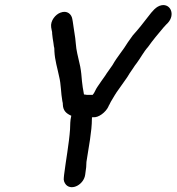

<svg xmlns="http://www.w3.org/2000/svg" viewBox="-20 -706 711 773"><path d="M416 -276C417 -279 418 -281 420 -284L426 -296C437 -314 446 -331 459 -348C469 -361 473 -369 483 -382C490 -391 496 -401 502 -411L517 -433C522 -440 525 -446 529 -450C545 -471 558 -497 576 -517C595 -544 617 -570 638 -595L649 -607L656 -614C686 -647 667 -691 631 -685C608 -681 592 -659 578 -641C558 -615 537 -588 515 -564C508 -555 502 -545 495 -536C476 -504 452 -478 433 -444C424 -430 411 -414 404 -402C394 -387 382 -372 372 -356C364 -345 362 -334 353 -324H336C331 -324 328 -324 324 -325C322 -325 321 -325 318 -326C317 -335 314 -347 313 -355L310 -379C308 -402 307 -417 303 -438C299 -455 295 -475 291 -491C285 -515 285 -547 280 -572C277 -588 276 -602 273 -619L271 -630C268 -648 251 -666 223 -655C204 -648 182 -623 186 -596L188 -585C190 -579 190 -574 190 -570C191 -559 193 -545 195 -534L197 -519C199 -513 199 -507 199 -500C201 -462 211 -433 218 -398C226 -367 225 -331 231 -299C233 -293 233 -288 233 -285C234 -260 247 -249 267 -240C262 -219 263 -205 262 -185C258 -128 245 -59 238 -2L237 8C235 20 239 30 246 38C270 63 318 36 323 -3L327 -33C328 -40 327 -46 328 -54C337 -113 350 -177 350 -228C350 -230 351 -232 350 -234H354C377 -231 406 -255 416 -276Z"/></svg>

Font: Electronic
Style: CircIt
Weight: 900
Version: Version 1.011